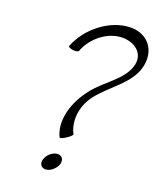

<svg xmlns="http://www.w3.org/2000/svg" viewBox="-122 -717 825 999"><g transform="rotate(15 291.0 -217.0)"><path d="M228 -443C265 -521 349 -574 427 -569C496 -564 549 -517 529 -451C502 -364 396 -323 331 -252C253 -170 216 -64 247 17C249 22 264 18 282 8C300 -1 314 -13 313 -17C286 -81 300 -164 358 -228C430 -305 541 -355 572 -449C605 -545 551 -625 455 -631C347 -638 227 -564 173 -457C169 -451 179 -444 195 -440C210 -437 225 -438 228 -443ZM287 150C291 138 291 126 286 117C280 108 270 103 258 103C245 103 232 108 219 117C207 126 198 138 193 150C188 162 188 174 194 183C199 192 209 197 222 197C234 197 248 192 260 183C272 174 282 162 287 150Z"/></g></svg>

Font: Nupuram ExtraLight Oblique
Style: Regular
Weight: 200
Designer: Santhosh Thottingal (santhosh.thottingal@gmail.com)
Foundry: SMC
Version: Version 1.000